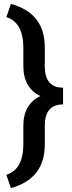

<svg xmlns="http://www.w3.org/2000/svg" viewBox="-20 -800 375 996"><path d="M36.6 175.8C154.3 142.6 212.4 69.3 212.4 -52.2V-148.4C212.4 -221.7 244.1 -258.3 307.1 -258.3V-345.2C244.1 -345.2 212.4 -381.8 212.4 -455.1V-552.7C212.4 -673.3 155.3 -746.6 36.6 -779.8L13.2 -711.4C70.3 -692.9 99.6 -642.1 101.1 -559.1V-458C101.1 -381.8 130.9 -329.6 189.9 -301.8C130.9 -273.9 101.1 -222.2 101.1 -147V-45.4C99.6 37.6 70.3 88.4 13.2 106.9Z"/></svg>

Font: Roboto Medium
Style: Regular
Weight: 500
Designer: Google
Version: Version 2.137; 2017